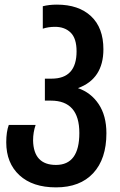

<svg xmlns="http://www.w3.org/2000/svg" viewBox="-20 -570 520 830"><path d="M222 240Q326 240 383 178.5Q440 117 440 6Q440 -70 406.5 -120Q373 -170 317 -189Q427 -229 427 -357Q427 -450 373.5 -500Q320 -550 226 -550Q192 -550 165 -543V-446Q189 -454 218 -454Q260 -454 285.5 -429Q311 -404 311 -348Q311 -230 203 -230H174V-135H200Q323 -135 323 5Q323 143 222 143Q125 143 123 37Q123 2 134 -30H18Q7 0 7 45Q7 135 64 187.5Q121 240 222 240Z"/></svg>

Font: Noto Sans Georgian Condensed Semi
Style: Regular
Weight: 600
Width: 3
Designer: Monotype Design Team
Foundry: Monotype Imaging Inc.
Version: Version 1.901